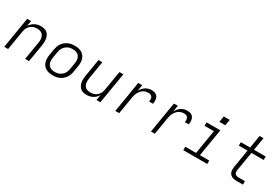

<svg xmlns="http://www.w3.org/2000/svg" viewBox="68 -1763 4063 2798"><g transform="rotate(30 2100.0 -363.5)"><path d="M35 0 121 -520H186L171 -429Q185 -452 205.5 -471.5Q226 -491 250 -504Q274 -517 300.5 -522.5Q327 -528 352 -528Q381 -528 408 -521Q435 -514 455 -497Q475 -480 487 -455.5Q499 -431 503.5 -404Q508 -377 506.5 -349Q505 -321 501 -292L452 0H387L437 -302Q441 -323 441.5 -344Q442 -365 437.5 -384.5Q433 -404 423 -421Q413 -438 397 -449.5Q381 -461 361 -465.5Q341 -470 320 -470Q301 -470 281.5 -466.5Q262 -463 243.5 -454Q225 -445 209 -431Q193 -417 181.5 -400Q170 -383 163.5 -364Q157 -345 154 -325L100 0Z M852 8Q852 8 852 8Q852 8 852 8Q821 8 791 2Q761 -4 736.5 -18.5Q712 -33 694 -56Q676 -79 668 -107Q660 -135 660 -166Q660 -197 665 -228L681 -328Q686 -355 695.5 -382Q705 -409 721.5 -433Q738 -457 761.5 -476.5Q785 -496 811.5 -507.5Q838 -519 866 -523.5Q894 -528 921 -528Q921 -528 921 -528Q921 -528 921 -528Q952 -528 982 -522Q1012 -516 1037 -501.5Q1062 -487 1079.5 -464Q1097 -441 1105.5 -413Q1114 -385 1114 -354Q1114 -323 1109 -292L1092 -192Q1088 -165 1078.5 -138Q1069 -111 1052 -87Q1035 -63 1012 -43.5Q989 -24 962.5 -12.5Q936 -1 908 3.5Q880 8 852 8ZM853 -50Q873 -50 894 -53.5Q915 -57 934.5 -66.5Q954 -76 971 -90.5Q988 -105 999.5 -123Q1011 -141 1018 -161Q1025 -181 1028 -202L1045 -302Q1049 -323 1049 -344.5Q1049 -366 1044 -386Q1039 -406 1028 -422.5Q1017 -439 1000 -450Q983 -461 962.5 -465.5Q942 -470 920 -470Q900 -470 879.5 -466.5Q859 -463 839.5 -453.5Q820 -444 803 -429.5Q786 -415 774 -397Q762 -379 755 -359Q748 -339 745 -318L728 -218Q725 -197 724.5 -175.5Q724 -154 729 -134Q734 -114 745.5 -97.5Q757 -81 773.5 -70Q790 -59 811 -54.5Q832 -50 853 -50Z M1421 8Q1393 8 1366 1Q1339 -6 1319 -23Q1299 -40 1287 -64.5Q1275 -89 1270 -116Q1265 -143 1266.5 -171Q1268 -199 1273 -228L1321 -520H1386L1336 -218Q1333 -197 1332.5 -176Q1332 -155 1336 -135.5Q1340 -116 1350.5 -99Q1361 -82 1376.5 -70.5Q1392 -59 1412 -54.5Q1432 -50 1454 -50Q1473 -50 1492.5 -53.5Q1512 -57 1530.5 -66Q1549 -75 1565 -89Q1581 -103 1592 -120Q1603 -137 1609.5 -156Q1616 -175 1619 -195L1673 -520H1739L1652 0H1587L1602 -91Q1588 -68 1568 -48.5Q1548 -29 1523.5 -16Q1499 -3 1473 2.5Q1447 8 1421 8Z M1904 0 1990 -520H2056L2038 -414Q2051 -439 2069.5 -461Q2088 -483 2111.5 -498.5Q2135 -514 2161.5 -521Q2188 -528 2214 -528Q2235 -528 2254.5 -524Q2274 -520 2289.5 -509Q2305 -498 2315 -481.5Q2325 -465 2329 -445.5Q2333 -426 2332 -405.5Q2331 -385 2328 -365H2262Q2266 -384 2265.5 -403Q2265 -422 2256.5 -438Q2248 -454 2231 -462Q2214 -470 2195 -470Q2173 -470 2150.5 -465Q2128 -460 2108 -447.5Q2088 -435 2072.5 -417Q2057 -399 2045.5 -379Q2034 -359 2028 -337Q2022 -315 2018 -294L1969 0Z M2504 0 2590 -520H2656L2638 -414Q2651 -439 2669.5 -461Q2688 -483 2711.5 -498.5Q2735 -514 2761.5 -521Q2788 -528 2814 -528Q2835 -528 2854.5 -524Q2874 -520 2889.5 -509Q2905 -498 2915 -481.5Q2925 -465 2929 -445.5Q2933 -426 2932 -405.5Q2931 -385 2928 -365H2862Q2866 -384 2865.5 -403Q2865 -422 2856.5 -438Q2848 -454 2831 -462Q2814 -470 2795 -470Q2773 -470 2750.5 -465Q2728 -460 2708 -447.5Q2688 -435 2672.5 -417Q2657 -399 2645.5 -379Q2634 -359 2628 -337Q2622 -315 2618 -294L2569 0Z M3048 0V-58H3229L3296 -462H3139V-520H3371L3294 -58H3451V0ZM3396 -620H3297L3313 -720H3413Z M3941 0Q3920 0 3900 -3.5Q3880 -7 3862.5 -16Q3845 -25 3832.5 -40Q3820 -55 3814 -74Q3808 -93 3808 -113.5Q3808 -134 3811 -155L3862 -462H3716V-520H3872L3908 -735H3973L3937 -520H4134V-462H3928L3875 -145Q3872 -128 3873.5 -111.5Q3875 -95 3884 -82Q3893 -69 3908.5 -63.5Q3924 -58 3941 -58H4052V0Z"/></g></svg>

Font: Iosevka SS04 Light Extended
Style: Italic
Weight: 300
Width: 7
Italic angle: -9°
Monospace: yes
Designer: Belleve Invis
Foundry: Belleve Invis
Version: Version 19.0.0; ttfautohint (v1.8.4)